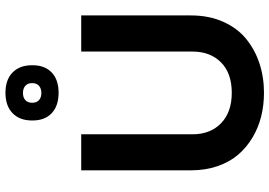

<svg xmlns="http://www.w3.org/2000/svg" viewBox="-164 -828 1000 713"><g transform="rotate(-90 336.5 -471.0)"><path d="M61 -669.9H194.8V-256.8Q194.8 -190.4 235.8 -150.6Q276.9 -110.8 349.1 -110.8Q421.4 -110.8 461.7 -150.6Q502 -190.4 502 -256.8V-669.9H636.2V-262.2Q636.2 -195.8 612.8 -143.1Q589.4 -90.3 549.3 -57.6Q509.3 -24.9 458.3 -8.1Q407.2 8.8 349.1 8.8Q302.7 8.8 260.7 -1.7Q218.8 -12.2 182.1 -34.2Q145.5 -56.2 118.7 -87.6Q91.8 -119.1 76.4 -163.8Q61 -208.5 61 -262.2ZM246.1 -850.1V-853Q246.1 -898.4 273.2 -924.8Q300.3 -951.2 349.1 -951.2Q397.5 -951.2 424.3 -924.8Q451.2 -898.4 451.2 -853V-850.1Q451.2 -805.2 424.3 -779.5Q397.5 -753.9 349.1 -753.9Q300.3 -753.9 273.2 -779.5Q246.1 -805.2 246.1 -850.1ZM312 -851.1Q312 -835.9 321.5 -826.9Q331.1 -817.9 348.1 -817.9Q365.2 -817.9 375 -826.9Q384.8 -835.9 384.8 -851.1V-853Q384.8 -868.2 375 -877.2Q365.2 -886.2 348.1 -886.2Q331.1 -886.2 321.5 -877.2Q312 -868.2 312 -853Z"/></g></svg>

Font: LT Wave Text Bold
Style: Regular
Weight: 700
Designer: Daniel Lyons
Version: Version 2.5 (Glyphs App)